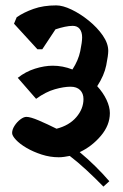

<svg xmlns="http://www.w3.org/2000/svg" viewBox="-20 -669 456 713"><path d="M250 -573Q237 -573 220.5 -569.5Q204 -566 186 -560L137 -486H119L32 -581L42 -605Q68 -623 104.5 -636Q141 -649 189 -649Q213 -649 245.5 -633.5Q278 -618 309.5 -592.5Q341 -567 361.5 -537.5Q382 -508 382 -480Q382 -464 374.5 -426.5Q367 -389 341 -349Q363 -325 375.5 -298.5Q388 -272 388 -249Q388 -204 354.5 -164.5Q321 -125 276 -104Q306 -79 333.5 -52Q361 -25 386 4L364 24Q334 -7 301 -37.5Q268 -68 239 -90Q229 -88 218.5 -86.5Q208 -85 198 -85Q166 -85 135 -95Q104 -105 79 -119.5Q54 -134 39.5 -149.5Q25 -165 25 -175Q25 -188 34 -202Q43 -216 55.5 -225.5Q68 -235 78 -235Q93 -235 124.5 -221.5Q156 -208 190 -191Q237 -203 263.5 -234Q290 -265 290 -301Q290 -322 277.5 -334.5Q265 -347 242 -347Q217 -347 183.5 -337.5Q150 -328 114 -302L46 -380Q75 -403 110 -414Q145 -425 176 -425Q213 -425 249 -411Q271 -445 278 -479Q285 -513 285 -530Q285 -550 276 -561.5Q267 -573 250 -573Z"/></svg>

Font: Jaini
Style: Regular
Weight: 400
Designer: Maithili Shingre, Girish Dalvi (Devanagari), Taresh Vohra (Latin)
Foundry: Ek Type
Version: Version 2.000; ttfautohint (v1.8.4.7-5d5b)